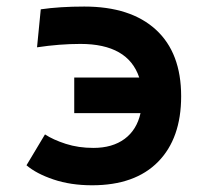

<svg xmlns="http://www.w3.org/2000/svg" viewBox="-20 -547 626 577"><path d="M256.8 9.8Q192.4 9.8 140.9 -7.6Q89.4 -24.9 59.6 -50.3L115.2 -143.1Q139.6 -127 177.7 -114.7Q215.8 -102.5 260.7 -102.5Q317.9 -102.5 354.5 -129.6Q391.1 -156.7 402.3 -207H203.1V-314H398.4Q364.7 -415 221.7 -415Q159.2 -415 91.3 -404.8L102.5 -519Q159.7 -527.3 233.4 -527.3Q372.6 -527.3 448.5 -457.8Q524.4 -388.2 524.4 -257.8Q524.4 -131.3 455.1 -60.8Q385.7 9.8 256.8 9.8Z"/></svg>

Font: Caskaydia Cove SemiBold
Style: Regular
Weight: 600
Monospace: yes
Designer: Aaron Bell
Foundry: Saja Typeworks
Version: Version 4.300; ttfautohint (v1.8.3)